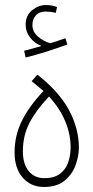

<svg xmlns="http://www.w3.org/2000/svg" viewBox="-20 -743 372 764"><path d="M155 1Q103 1 70.5 -36Q38 -73 38 -137Q38 -202 66 -260Q94 -318 153 -381L106 -420L129 -446Q215 -378 254 -306Q293 -234 294 -157Q294 -123 281 -86.5Q268 -50 237.5 -24.5Q207 1 155 1ZM157 -34Q195 -34 218 -51Q241 -68 251 -96Q261 -124 261 -157Q261 -209 239.5 -260.5Q218 -312 175 -359Q123 -304 97 -253.5Q71 -203 71 -141Q71 -91 94 -62.5Q117 -34 157 -34ZM82 -514 76 -541Q97 -546 114 -551Q131 -556 145 -560Q117 -571 99.5 -594Q82 -617 82 -644Q82 -682 108 -702.5Q134 -723 163 -723Q187 -723 207 -715L202 -692Q181 -697 163 -697Q136 -697 122.5 -681.5Q109 -666 109 -644Q109 -616 131.5 -597Q154 -578 180 -571Q197 -576 211.5 -581Q226 -586 240 -591L248 -566Q213 -553 167.5 -538.5Q122 -524 82 -514Z"/></svg>

Font: Noto Sans Arabic ExtCond ExtLt
Style: Regular
Weight: 200
Width: 2
Designer: Monotype Design Team, Nadine Chahine, Nizar Qandah and Khaled Hosny
Foundry: Monotype Imaging Inc.
Version: Version 2.012; ttfautohint (v1.8.4.7-5d5b)